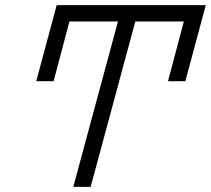

<svg xmlns="http://www.w3.org/2000/svg" viewBox="-20 -732 826 752"><path d="M267 0 442 -648H252L190 -414H122L202 -712H786L706 -414H638L700 -648H510L335 0Z"/></svg>

Font: Old Standard TT
Style: Italic
Weight: 400
Italic angle: -15.2°
Designer: Alexey Kryukov <alexios@thessalonica.org.ru>
Version: Version 2.2